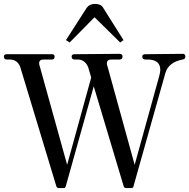

<svg xmlns="http://www.w3.org/2000/svg" viewBox="-33 -961 967 981"><path d="M323 -744 304 -756 410 -921Q424 -941 452 -941Q482 -941 493 -923L598 -756L581 -744L450 -873ZM268 0Q258 0 255 -9L70 -620Q55 -657 16 -657H1Q-13 -657 -13 -672Q-13 -684 1 -684H233Q246 -684 246 -672Q246 -657 233 -657H191Q167 -657 167 -638Q167 -629 170 -623L310 -119L433 -565L417 -619Q400 -657 364 -657H348Q333 -657 333 -672Q333 -684 348 -684L578 -686Q593 -686 593 -672Q593 -657 578 -657H538Q513 -657 513 -638Q513 -629 516 -623L655 -119L781 -574Q786 -594 786 -604Q786 -657 720 -657H710Q694 -657 694 -672Q694 -684 710 -684L901 -686Q914 -686 914 -672Q914 -658 900 -657Q828 -643 812 -588L649 -9Q648 0 636 0H612Q602 0 599 -9L446 -520L303 -9Q300 0 293 0Z"/></svg>

Font: HK Venetian
Style: Regular
Weight: 400
Designer: Alfredo Marco Pradil
Foundry: Alfredo Marco Pradil
Version: Version 1.000;PS 001.000;hotconv 1.0.88;makeotf.lib2.5.64775